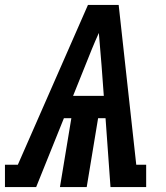

<svg xmlns="http://www.w3.org/2000/svg" viewBox="-52 -755 672 775"><path d="M-32 0V-90H20L303 -735H427L498 -90H538V0H394L374 -278H344L298 0H190L236 -278H206L94 0ZM243 -368H367L358 -490Q355 -523 352.5 -556Q350 -589 347 -622Q332 -589 318.5 -556Q305 -523 292 -490Z"/></svg>

Font: Iosevka HT Extrabold Extended
Style: Italic
Weight: 800
Width: 7
Italic angle: -9°
Monospace: yes
Designer: Belleve Invis
Foundry: Belleve Invis
Version: Version 32.3.0; ttfautohint (v1.8.4)